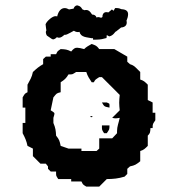

<svg xmlns="http://www.w3.org/2000/svg" viewBox="-20 -692 660 712"><path d="M401 -652 395 -657 382 -646C381 -646 378 -647 374 -647C363 -647 360 -636 360 -633V-629L355 -626C349 -628 344 -630 338 -627C336 -634 330 -638 322 -638C320 -638 314 -655 300 -655C298 -655 296 -655 294 -654C292 -655 289 -656 286 -657C278 -670 275 -669 267 -672C258 -672 254 -664 253 -660L236 -657C231 -660 225 -662 220 -662C207 -662 197 -652 192 -631C190 -632 188 -632 185 -632C175 -632 154 -615 149 -602C149 -597 152 -581 152 -579C152 -578 150 -578 150 -572C150 -571 151 -564 154 -560L173 -547C174 -547 176 -546 178 -546C180 -546 190 -551 190 -554C192 -554 194 -553 198 -552C206 -552 212 -557 219 -563H223C229 -563 253 -578 254 -578C260 -574 265 -573 268 -573C270 -573 272 -573 275 -574C279 -553 303 -554 322 -550L325 -551V-545H337C353 -545 364 -548 375 -551C376 -559 376 -561 376 -562C378 -561 380 -560 385 -557C400 -560 406 -573 409 -575H410C425 -587 425 -587 429 -590C444 -591 450 -599 450 -608C450 -610 450 -613 449 -615C452 -622 455 -631 455 -639C455 -649 450 -657 430 -658C426 -660 420 -662 414 -662H407C403 -656 402 -654 401 -652ZM355 -626ZM355 -626ZM358 -312C367 -296 367 -297 386 -293C386 -311 388 -306 376 -312ZM316 -261C312 -257 321 -257 322 -258C326 -262 317 -262 316 -261ZM358 -227C358 -210 357 -212 366 -198H376C385 -212 386 -210 386 -227ZM216 -170 224 -160ZM262 -425H300C305 -409 311 -401 320 -387H328C334 -398 333 -396 348 -406H358L424 -340C423 -330 422 -320 422 -311C422 -302 423 -292 424 -283L396 -255C408 -252 411 -253 424 -255C420 -236 414 -223 414 -206V-198L396 -179H348V-141L338 -132H282V-141H234L205 -151C201 -170 200 -174 188 -189C187 -208 186 -217 178 -236V-255C180 -263 182 -267 182 -270C182 -275 178 -276 168 -283L178 -331C190 -345 188 -346 205 -350V-387C219 -396 225 -401 234 -416C251 -416 248 -416 262 -425ZM320 -529C308 -522 301 -519 292 -510C281 -513 272 -515 266 -515C258 -515 253 -512 244 -501C228 -509 223 -509 205 -510C190 -500 194 -502 188 -491H168V-482H150L140 -473V-454C124 -445 116 -438 102 -425C98 -405 91 -395 82 -378V-350C71 -344 73 -346 64 -331V-293H74V-236H64V-198C73 -181 78 -170 82 -151L102 -141V-113L130 -85H150L158 -75V-66L168 -56H188C188 -39 187 -42 196 -28H244V-19H282C288 -8 285 -9 300 0H348L376 -28C400 -28 419 -30 442 -37L452 -47V-66L462 -75C481 -79 485 -82 500 -94V-132C513 -136 517 -140 528 -151V-189C537 -198 537 -201 538 -217H546C546 -234 547 -232 556 -246V-274H546V-312L528 -321V-378C517 -389 513 -393 500 -397V-425L490 -435C479 -446 475 -450 462 -454L452 -463V-482L404 -510H348C338 -523 336 -523 320 -529Z"/></svg>

Font: GNUTypewriter
Style: Standard
Weight: 400
Version: Version 001.000